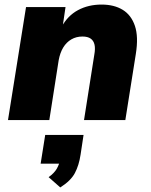

<svg xmlns="http://www.w3.org/2000/svg" viewBox="-20 -526 661 841"><path d="M15 0 94 -495H267L254 -407H249Q276 -457 321.5 -481.5Q367 -506 425 -506Q480 -506 517.5 -483Q555 -460 571 -412.5Q587 -365 575 -290L529 0H348L393 -286Q398 -313 394 -330.5Q390 -348 377 -357Q364 -366 341 -366Q314 -366 292.5 -353.5Q271 -341 257 -318Q243 -295 237 -262L196 0ZM244 295 193 250Q218 232 229 212.5Q240 193 244 171L276 191H158L178 65H346L333 151Q326 198 308 232Q290 266 244 295Z"/></svg>

Font: Nunito Sans 11pt Black
Style: Italic
Weight: 900
Italic angle: -9°
Version: Version 3.101;gftools[0.9.27]